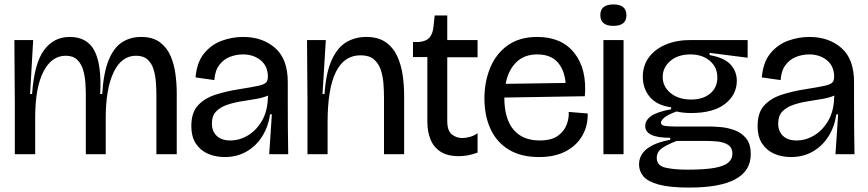

<svg xmlns="http://www.w3.org/2000/svg" viewBox="-20 -697 3923 868"><path d="M47 0V-230L45 -516H130L116 -272H125Q135 -411 179 -470.5Q223 -530 295 -530Q375 -530 407.5 -466.5Q440 -403 433 -272H442Q448 -367 470.5 -423.5Q493 -480 530.5 -505Q568 -530 618 -530Q670 -530 702 -506.5Q734 -483 750.5 -445.5Q767 -408 773 -363.5Q779 -319 779 -277V0H687V-263Q687 -290 685 -321.5Q683 -353 675 -381Q667 -409 648 -427Q629 -445 595 -445Q529 -445 493.5 -370Q458 -295 458 -164V0H368V-269Q368 -292 366 -322Q364 -352 356 -380Q348 -408 329.5 -426.5Q311 -445 277 -445Q213 -445 176 -372.5Q139 -300 139 -164V0Z M996 13Q955 13 921 -1.5Q887 -16 866 -47Q845 -78 845 -128Q845 -188 875 -220.5Q905 -253 954.5 -269Q1004 -285 1063 -294Q1120 -303 1147 -309Q1174 -315 1182.5 -323.5Q1191 -332 1191 -350Q1191 -398 1158.5 -424.5Q1126 -451 1078 -451Q1048 -451 1019.5 -440Q991 -429 971.5 -403.5Q952 -378 949 -335L864 -347Q870 -416 903 -456Q936 -496 983 -513Q1030 -530 1079 -530Q1167 -530 1224 -480Q1281 -430 1281 -326V-228Q1281 -171 1281.5 -114Q1282 -57 1283 0H1197Q1200 -46 1203 -89Q1206 -132 1209 -180H1201Q1193 -125 1166 -81.5Q1139 -38 1095.5 -12.5Q1052 13 996 13ZM1021 -62Q1063 -62 1101 -85Q1139 -108 1164 -150.5Q1189 -193 1191 -254L1192 -265Q1169 -255 1136.5 -249.5Q1104 -244 1069.5 -238.5Q1035 -233 1005 -222.5Q975 -212 956.5 -192.5Q938 -173 938 -138Q938 -104 959.5 -83Q981 -62 1021 -62Z M1370 0V-245L1368 -516H1453L1438 -272H1447Q1454 -370 1480 -426.5Q1506 -483 1546 -506.5Q1586 -530 1636 -530Q1690 -530 1724 -506Q1758 -482 1776 -442.5Q1794 -403 1800.5 -357Q1807 -311 1807 -266V0H1716V-257Q1716 -286 1713.5 -319Q1711 -352 1701.5 -381Q1692 -410 1670.5 -428.5Q1649 -447 1610 -447Q1461 -447 1461 -144V0Z M2055 9Q2002 9 1970.5 -12Q1939 -33 1925.5 -68.5Q1912 -104 1912 -145V-439H1847V-507H1873Q1907 -510 1922 -527.5Q1937 -545 1940 -579L1945 -627H2002V-516H2139V-438H2002V-150Q2002 -106 2022.5 -89.5Q2043 -73 2070 -73Q2086 -73 2105.5 -78.5Q2125 -84 2139 -95V-7Q2095 9 2055 9Z M2417 13Q2336 13 2281 -20Q2226 -53 2198 -113Q2170 -173 2170 -252Q2170 -328 2196.5 -391.5Q2223 -455 2276 -492.5Q2329 -530 2409 -530Q2519 -530 2576.5 -457.5Q2634 -385 2624 -262L2260 -256Q2260 -161 2301 -111.5Q2342 -62 2420 -62Q2473 -62 2502 -83Q2531 -104 2542 -134Q2553 -164 2551 -191L2637 -184Q2638 -128 2612.5 -83.5Q2587 -39 2537.5 -13Q2488 13 2417 13ZM2409 -451Q2349 -451 2313 -414.5Q2277 -378 2266 -318L2537 -322Q2532 -381 2500.5 -416Q2469 -451 2409 -451Z M2708 0V-516H2799V0ZM2753 -580Q2694 -580 2694 -629Q2694 -677 2753 -677Q2812 -677 2812 -628Q2812 -580 2753 -580Z M3096 151Q3008 151 2958.5 137.5Q2909 124 2889 100.5Q2869 77 2869 47Q2869 -39 3010 -65V-74Q2897 -74 2897 -127Q2897 -153 2923 -172Q2949 -191 3014 -203V-212Q2949 -221 2917.5 -259Q2886 -297 2886 -350Q2886 -400 2913 -437Q2940 -474 2988.5 -495Q3037 -516 3102 -516H3360V-436L3188 -458V-448Q3255 -436 3283 -405Q3311 -374 3311 -332Q3311 -269 3258 -227.5Q3205 -186 3104 -186Q3069 -186 3038 -193Q2998 -178 2983 -165Q2968 -152 2968 -143Q2968 -130 2988 -127.5Q3008 -125 3035 -125H3191Q3208 -125 3238 -122.5Q3268 -120 3299.5 -109Q3331 -98 3352.5 -72.5Q3374 -47 3374 0Q3374 151 3096 151ZM3104 -247Q3158 -247 3190.5 -274Q3223 -301 3223 -347Q3223 -393 3189 -422Q3155 -451 3101 -451Q3045 -451 3010.5 -421.5Q2976 -392 2976 -349Q2976 -305 3012 -276Q3048 -247 3104 -247ZM3088 70Q3166 70 3210 62Q3254 54 3272.5 38Q3291 22 3291 -1Q3291 -30 3271 -42.5Q3251 -55 3222.5 -57.5Q3194 -60 3168 -60H3039Q2988 -40 2968.5 -24Q2949 -8 2949 16Q2949 52 2988.5 61Q3028 70 3088 70Z M3556 13Q3515 13 3481 -1.5Q3447 -16 3426 -47Q3405 -78 3405 -128Q3405 -188 3435 -220.5Q3465 -253 3514.5 -269Q3564 -285 3623 -294Q3680 -303 3707 -309Q3734 -315 3742.5 -323.5Q3751 -332 3751 -350Q3751 -398 3718.5 -424.5Q3686 -451 3638 -451Q3608 -451 3579.5 -440Q3551 -429 3531.5 -403.5Q3512 -378 3509 -335L3424 -347Q3430 -416 3463 -456Q3496 -496 3543 -513Q3590 -530 3639 -530Q3727 -530 3784 -480Q3841 -430 3841 -326V-228Q3841 -171 3841.5 -114Q3842 -57 3843 0H3757Q3760 -46 3763 -89Q3766 -132 3769 -180H3761Q3753 -125 3726 -81.5Q3699 -38 3655.5 -12.5Q3612 13 3556 13ZM3581 -62Q3623 -62 3661 -85Q3699 -108 3724 -150.5Q3749 -193 3751 -254L3752 -265Q3729 -255 3696.5 -249.5Q3664 -244 3629.5 -238.5Q3595 -233 3565 -222.5Q3535 -212 3516.5 -192.5Q3498 -173 3498 -138Q3498 -104 3519.5 -83Q3541 -62 3581 -62Z"/></svg>

Font: Bricolage Grotesque 48pt
Style: Regular
Weight: 400
Designer: Mathieu Triay
Foundry: Atelier Triay
Version: Version 1.000; ttfautohint (v1.8.4.7-5d5b);gftools[0.9.32]